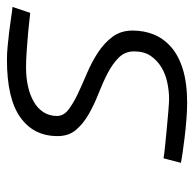

<svg xmlns="http://www.w3.org/2000/svg" viewBox="-23 -527 559 553"><g transform="rotate(-90 256.5 -250.5)"><path d="M496 -443Q467 -446 439 -449Q415 -451 388 -453Q361 -455 339 -455Q310 -455 285 -449.5Q260 -444 240.5 -433Q221 -422 210 -405Q199 -388 199 -366Q199 -347 217 -333Q235 -319 262.5 -306Q290 -293 322 -279.5Q354 -266 381.5 -248Q409 -230 427 -206Q445 -182 445 -148Q445 -116 434 -88Q423 -60 398.5 -38Q374 -16 334 -3.5Q294 9 236 9Q216 9 190 7Q164 5 139 2Q114 -1 93.5 -4Q73 -7 64 -9L77 -59Q88 -57 112.5 -54.5Q137 -52 164 -49.5Q191 -47 214.5 -45Q238 -43 248 -43Q270 -43 294.5 -48Q319 -53 339 -65Q359 -77 372 -96Q385 -115 385 -144Q385 -170 367 -188Q349 -206 322 -220Q295 -234 263 -246.5Q231 -259 204 -274.5Q177 -290 159 -311Q141 -332 141 -364Q141 -433 195 -471.5Q249 -510 361 -510Q379 -510 400 -508Q421 -506 442 -503.5Q463 -501 482 -498Q501 -495 513 -494Z"/></g></svg>

Font: Panefresco 250wt
Style: Italic
Weight: 300
Version: Version 1.000